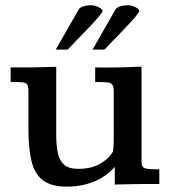

<svg xmlns="http://www.w3.org/2000/svg" viewBox="-20 -692 638 722"><path d="M231.4 9.8Q171.9 9.8 140.6 -14.6Q109.4 -39.1 98.1 -87.6Q86.9 -136.2 86.9 -207V-350.1Q86.9 -367.2 82.3 -374.3Q77.6 -381.3 63.2 -382.6Q48.8 -383.8 20 -383.8V-438.5Q33.2 -438.5 48.1 -438.5Q63 -438.5 76.4 -438.5Q89.8 -438.5 99.1 -438.5Q121.6 -439 144.3 -439.5Q167 -439.9 191.4 -440.9V-185.5Q191.4 -146.5 197.3 -117.4Q203.1 -88.4 220.9 -72.8Q238.8 -57.1 273.9 -57.1Q322.8 -57.1 355.7 -75.7Q388.7 -94.2 404.8 -122.1Q407.2 -138.7 407.5 -156.5Q407.7 -174.3 407.7 -192.9V-345.2Q407.7 -364.7 403.1 -372.6Q398.4 -380.4 383.5 -382.1Q368.7 -383.8 337.9 -383.8V-438.5Q357.9 -438 378.2 -438Q398.4 -438 421.4 -438.5Q444.3 -439 467 -439.7Q489.7 -440.4 512.2 -441.4V-82Q512.2 -63.5 524.7 -59.3Q537.1 -55.2 579.1 -55.2V0Q562 -0.5 547.1 -0.2Q532.2 0 517.6 0Q489.3 0.5 463.1 0.7Q437 1 411.6 2Q411.6 -9.3 411.6 -23.4Q411.6 -37.6 411.6 -49.6Q411.6 -61.5 411.6 -64.5Q378.4 -26.9 332 -8.5Q285.6 9.8 231.4 9.8ZM328.1 -505.4 413.6 -655.3Q419.4 -664.6 433.3 -668.5Q447.3 -672.4 461.4 -672.4Q470.2 -672.4 480.2 -668.9Q490.2 -665.5 497.1 -660.4Q503.9 -655.3 503.9 -650.9Q503.9 -647 493.7 -634.3Q483.4 -621.6 467.3 -604.2Q451.2 -586.9 433.3 -568.4Q415.5 -549.8 399.2 -533.2Q382.8 -516.6 372.6 -505.4ZM189.5 -505.4 275.4 -655.3Q280.8 -664.6 294.7 -668.5Q308.6 -672.4 323.2 -672.4Q332 -672.4 341.8 -668.9Q351.6 -665.5 358.6 -660.4Q365.7 -655.3 365.7 -650.9Q365.7 -647 355.5 -634.3Q345.2 -621.6 329.1 -604.2Q313 -586.9 295.2 -568.4Q277.3 -549.8 261 -533.2Q244.6 -516.6 234.4 -505.4Z"/></svg>

Font: Kameron Medium
Style: Regular
Weight: 500
Designer: Vernon Adams
Foundry: Vernon Adams
Version: Version 1.100